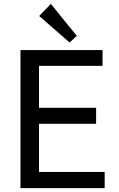

<svg xmlns="http://www.w3.org/2000/svg" viewBox="-20 -965 608 985"><path d="M85 -708H506V-627H180V-412H473V-330H180V-83H517V0H85ZM241 -945 374 -781 337 -747 181 -883Z"/></svg>

Font: Telex
Style: Regular
Weight: 400
Designer: Andres Torresi
Foundry: Andres Torresi
Version: Version 1.100